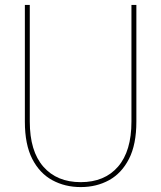

<svg xmlns="http://www.w3.org/2000/svg" viewBox="-20 -748 655 780"><path d="M308 12Q244 12 192.5 -16Q141 -44 111 -102.5Q81 -161 81 -254V-728H101V-254Q101 -134 156 -71Q211 -8 308 -8Q405 -8 459.5 -71Q514 -134 514 -254V-728H534V-254Q534 -161 504 -102.5Q474 -44 423 -16Q372 12 308 12Z"/></svg>

Font: Murecho Thin
Style: Regular
Weight: 100
Designer: Neil Summerour
Foundry: Positype
Version: Version 1.010